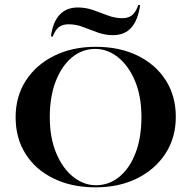

<svg xmlns="http://www.w3.org/2000/svg" viewBox="-20 -780 808 811"><path d="M383.9 11.3Q283.1 11.3 206.9 -25.8Q130.6 -62.9 88.3 -129.4Q46 -196 46 -284.7Q46 -372.6 89.1 -439.5Q132.3 -506.5 208.9 -544.4Q285.5 -582.3 383.9 -582.3Q484.7 -582.3 560.9 -545.2Q637.1 -508.1 679.8 -441.5Q722.6 -375 722.6 -286.3Q722.6 -198.4 679 -131.5Q635.5 -64.5 559.3 -26.6Q483.1 11.3 383.9 11.3ZM385.5 2.4Q440.3 2.4 483.9 -33.1Q527.4 -68.5 552.4 -133.5Q577.4 -198.4 577.4 -285.5Q577.4 -374.2 550 -438.7Q522.6 -503.2 478.2 -538.3Q433.9 -573.4 382.3 -573.4Q327.4 -573.4 284.3 -537.9Q241.1 -502.4 215.7 -437.5Q190.3 -372.6 190.3 -285.5Q190.3 -197.6 217.7 -132.7Q245.2 -67.7 289.5 -32.7Q333.9 2.4 385.5 2.4ZM457.3 -631.5Q424.2 -631.5 392.7 -642.7Q361.3 -654 331.5 -665.7Q301.6 -677.4 270.2 -677.4Q244.4 -677.4 229 -665.7Q213.7 -654 202.4 -625L195.2 -626.6Q203.2 -687.1 231.9 -717.7Q260.5 -748.4 308.9 -748.4Q343.5 -748.4 374.6 -737.1Q405.6 -725.8 435.9 -714.5Q466.1 -703.2 496.8 -703.2Q522.6 -703.2 538.3 -716.1Q554 -729 564.5 -759.7L571.8 -758.1Q562.9 -695.2 534.7 -663.3Q506.5 -631.5 457.3 -631.5Z"/></svg>

Font: Playfair 144pt SemiExpanded ExtraBold
Style: Regular
Weight: 800
Width: 6
Designer: Claus Eggers Sørensen
Foundry: Claus Eggers Sørensen
Version: Version 2.203